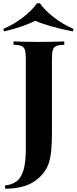

<svg xmlns="http://www.w3.org/2000/svg" viewBox="-54 -960 468 1168"><path d="M-23 188V168Q17 164 45 144.5Q73 125 88 78Q103 31 103 -54V-602Q103 -639 97.5 -656.5Q92 -674 76 -680.5Q60 -687 28 -688V-708Q53 -707 93.5 -706Q134 -705 179 -705Q224 -705 266.5 -706Q309 -707 337 -708V-688Q306 -687 289.5 -680.5Q273 -674 267.5 -656.5Q262 -639 262 -602V-236Q262 -195 262 -147.5Q262 -100 258.5 -55Q255 -10 245 25Q225 94 158.5 141Q92 188 -23 188ZM189 -940Q219 -897 273.5 -854.5Q328 -812 394 -784L389 -769Q324 -781 260.5 -799Q197 -817 160 -834Q129 -817 76.5 -799Q24 -781 -29 -769L-34 -784Q31 -812 85.5 -854Q140 -896 171 -940Z"/></svg>

Font: Playfair Display
Style: Bold
Weight: 700
Designer: Claus Eggers Sørensen
Foundry: Claus Eggers Sørensen
Version: Version 1.203